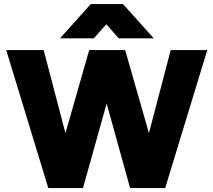

<svg xmlns="http://www.w3.org/2000/svg" viewBox="-20 -954 1083 974"><path d="M225 0 11.5 -700H201.5L312 -278.5L432.5 -700H615L735.5 -278.5L846 -700H1031.5L818 0H640L521 -429L401 0ZM284.5 -759.5 440.5 -933.5H604L760 -759.5H582L519.5 -831L456 -759.5Z"/></svg>

Font: Geologica Roman ExtraBold
Style: Regular
Weight: 800
Designer: Sindre Bremnes, Frode Helland
Foundry: Monokrom Skriftforlag AS
Version: Version 1.010;gftools[0.9.28]